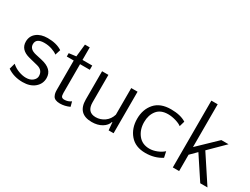

<svg xmlns="http://www.w3.org/2000/svg" viewBox="-63 -1285 2398 1842"><g transform="rotate(30 1136.0 -364.0)"><path d="M213 -419Q122 -419 122 -354Q122 -298 198 -281L269 -265Q399 -236 399 -136Q399 -72 349.5 -30Q300 12 217 12Q119 12 47 -38L65 -103Q99 -72 142.5 -56Q186 -40 224 -40Q271 -40 298.5 -63.5Q326 -87 326 -116Q326 -182 256 -199L160 -223Q51 -251 51 -341Q51 -402 96.5 -438.5Q142 -475 218 -475Q316 -475 378 -434L359 -374Q337 -392 297 -405.5Q257 -419 213 -419Z M540 -92V-413H463V-450L542 -460L557 -599H610V-460H718V-413H610V-94Q610 -63 619 -52.5Q628 -42 649 -42Q689 -42 722 -66L736 -13Q683 11 631 11Q601 11 581.5 2.5Q562 -6 553.5 -23Q545 -40 542.5 -55Q540 -70 540 -92Z M827 -460H897V-156Q897 -47 993 -47Q1045 -47 1089 -78Q1133 -109 1150 -165V-460H1220V0H1165L1157 -86H1153Q1140 -43 1094 -15.5Q1048 12 983 12Q827 12 827 -147Z M1752 -435 1735 -376Q1712 -394 1668 -407Q1624 -420 1583 -420Q1501 -420 1460.5 -368.5Q1420 -317 1420 -240Q1420 -157 1465 -100Q1510 -43 1590 -43Q1630 -43 1672.5 -60Q1715 -77 1743 -103L1757 -38Q1680 12 1577 12Q1466 12 1406 -58.5Q1346 -129 1346 -234Q1346 -338 1406 -406.5Q1466 -475 1584 -475Q1690 -475 1752 -435Z M2228 -460 2064 -298 2260 0H2180L2015 -250L1946 -181V0H1876V-740H1946V-266L2148 -460Z"/></g></svg>

Font: Quattrocento Sans
Style: Regular
Weight: 400
Designer: Pablo Impallari
Foundry: Pablo Impallari, Igino Marini, Brenda Gallo
Version: Version 2.000